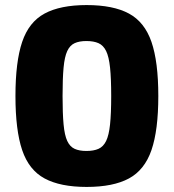

<svg xmlns="http://www.w3.org/2000/svg" viewBox="-20 -724 686 758"><path d="M322 -704Q427 -704 489 -670.5Q551 -637 578 -558.5Q605 -480 605 -345Q605 -210 578 -131.5Q551 -53 489 -19.5Q427 14 322 14Q218 14 156 -19.5Q94 -53 67.5 -131.5Q41 -210 41 -345Q41 -480 67.5 -558.5Q94 -637 156 -670.5Q218 -704 322 -704ZM321 -562Q293 -562 274.5 -553.5Q256 -545 245.5 -522.5Q235 -500 231 -457Q227 -414 227 -345Q227 -276 231 -233Q235 -190 245.5 -167.5Q256 -145 274.5 -136.5Q293 -128 321 -128Q350 -128 369 -136.5Q388 -145 399 -167.5Q410 -190 414.5 -233Q419 -276 419 -345Q419 -414 414.5 -457Q410 -500 399 -522.5Q388 -545 369 -553.5Q350 -562 321 -562Z"/></svg>

Font: Exo 2 ExtraBold
Style: Regular
Weight: 800
Designer: Natanael Gama
Foundry: Natanael Gama
Version: Version 2.010